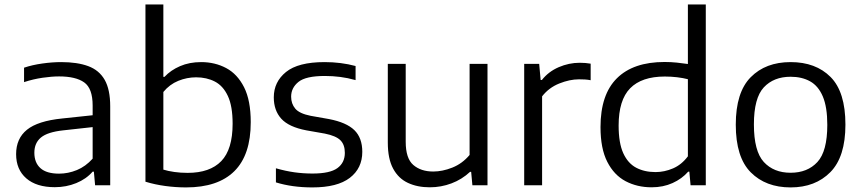

<svg xmlns="http://www.w3.org/2000/svg" viewBox="-20 -828 3850 858"><path d="M225 8.5Q143 8.5 97.5 -31Q52 -70.5 52 -139Q52 -209 100.5 -248.2Q149 -287.5 257.5 -298.5L394 -313V-356.5Q394 -433 356.2 -459.8Q318.5 -486.5 244 -486.5Q211 -486.5 169.8 -480.5Q128.5 -474.5 87.5 -461V-525.5Q124.5 -538 169 -544.2Q213.5 -550.5 253.5 -550.5Q325.5 -550.5 374.2 -532.5Q423 -514.5 447.8 -471.2Q472.5 -428 472.5 -352.5V0H405L399.5 -61H394Q365.5 -28 320.8 -9.8Q276 8.5 225 8.5ZM133.5 -145.5Q133.5 -101 160.8 -76.5Q188 -52 244 -52Q284.5 -52 323.5 -68Q362.5 -84 394 -119V-260L262.5 -245.5Q192.5 -238 163 -213.5Q133.5 -189 133.5 -145.5Z M811.5 9.5Q765.5 9.5 719 3.2Q672.5 -3 630 -16V-808H710V-484.5H715Q743 -514.5 784.8 -532.5Q826.5 -550.5 879 -550.5Q940.5 -550.5 990.8 -523.8Q1041 -497 1070.8 -438Q1100.5 -379 1100.5 -282Q1100.5 -135.5 1027.2 -63Q954 9.5 811.5 9.5ZM818.5 -55.5Q918 -55.5 968.8 -108Q1019.5 -160.5 1019.5 -275Q1019.5 -354 998.2 -399.2Q977 -444.5 940.2 -463.5Q903.5 -482.5 856.5 -482.5Q815.5 -482.5 776.8 -466.8Q738 -451 710 -417V-70Q731 -63.5 759 -59.5Q787 -55.5 818.5 -55.5Z M1376 9.5Q1285.5 9.5 1213 -13V-76Q1256.5 -63.5 1296 -58Q1335.5 -52.5 1376.5 -52.5Q1454.5 -52.5 1487.8 -76.8Q1521 -101 1521 -145Q1521 -181.5 1501.2 -201.2Q1481.5 -221 1431.5 -231L1349 -245.5Q1270.5 -260.5 1237 -297.5Q1203.5 -334.5 1203.5 -393Q1203.5 -462 1258 -506.2Q1312.5 -550.5 1430.5 -550.5Q1504 -550.5 1569 -533V-470Q1533.5 -480 1500.2 -484.2Q1467 -488.5 1431.5 -488.5Q1346.5 -488.5 1313.8 -462Q1281 -435.5 1281 -396Q1281 -364.5 1299.5 -342.5Q1318 -320.5 1368 -310.5L1450 -296Q1528 -281 1563.5 -246.5Q1599 -212 1599 -149.5Q1599 -76 1543.2 -33.2Q1487.5 9.5 1376 9.5Z M1900.5 9Q1845 9 1802.8 -10.8Q1760.5 -30.5 1736.8 -74.5Q1713 -118.5 1713 -191V-542.5H1793V-194.5Q1793 -120 1827 -90.8Q1861 -61.5 1916 -61.5Q1957 -61.5 2001.2 -79Q2045.5 -96.5 2078.5 -135.5V-542.5H2158.5V0H2091L2085.5 -60H2080.5Q2044 -26 1997.5 -8.5Q1951 9 1900.5 9Z M2322.5 0V-542.5H2389.5L2396 -470.5H2401.5Q2431 -508 2476.8 -527.8Q2522.5 -547.5 2570.5 -547.5Q2597 -547.5 2619.5 -543.5V-469.5Q2607 -472 2594 -472.8Q2581 -473.5 2567 -473.5Q2526 -473.5 2479.5 -455Q2433 -436.5 2402.5 -397.5V0Z M2892 9Q2827.5 9 2775.8 -18.2Q2724 -45.5 2693.8 -104.8Q2663.5 -164 2663.5 -260Q2663.5 -405.5 2736.8 -478.2Q2810 -551 2950 -551Q2978 -551 3004.8 -548.2Q3031.5 -545.5 3054 -542V-808H3134V0H3066L3060.5 -61H3055.5Q3027.5 -29 2985.5 -10Q2943.5 9 2892 9ZM2909.5 -59Q2949 -59 2987.5 -75.5Q3026 -92 3054 -129.5V-474Q3033 -479.5 3005.8 -482.8Q2978.5 -486 2951 -486Q2847.5 -486 2796 -433.5Q2744.5 -381 2744.5 -267Q2744.5 -189 2765.2 -143.5Q2786 -98 2823 -78.5Q2860 -59 2909.5 -59Z M3513 9.5Q3402 9.5 3335 -57.8Q3268 -125 3268 -271Q3268 -415.5 3334.8 -483Q3401.5 -550.5 3513 -550.5Q3625.5 -550.5 3691.8 -483.8Q3758 -417 3758 -271Q3758 -127 3690.8 -58.8Q3623.5 9.5 3513 9.5ZM3513 -56Q3588.5 -56 3632.8 -104Q3677 -152 3677 -270Q3677 -349.5 3657 -396.8Q3637 -444 3600.2 -464.5Q3563.5 -485 3513 -485Q3437.5 -485 3393.2 -437.5Q3349 -390 3349 -272Q3349 -152.5 3393.2 -104.2Q3437.5 -56 3513 -56Z"/></svg>

Font: Encode Sans Semi Expanded
Style: Regular
Weight: 400
Width: 6
Designer: Multiple Designers
Foundry: Impallari Type
Version: Version 3.000; ttfautohint (v1.8.3) -l 8 -r 50 -G 200 -x 14 